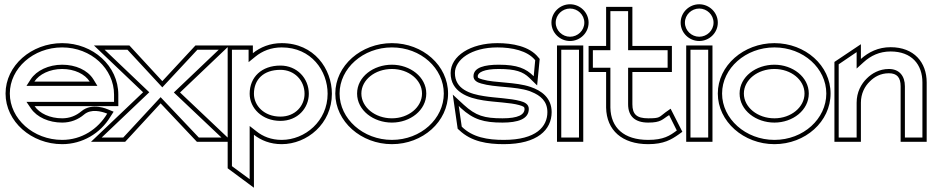

<svg xmlns="http://www.w3.org/2000/svg" viewBox="-20 -664 4373 899"><path d="M6 -226C6 -95 127 11 271 11C366 11 450 -40 496 -116L512 -141L485 -152C485 -152 412 -186 361 -143C336 -122 306 -110 271 -110C214 -110 165 -133 142 -167H534V-221C534 -355 416 -462 271 -462C127 -462 6 -357 6 -226ZM26 -226C26 -344 136 -442 271 -442C407 -442 514 -342 514 -221V-187H104L125 -156C153 -115 209 -90 271 -90C311 -90 346 -104 374 -128C406.4 -155.2 454.2 -143.1 482 -132C438.2 -59 362.4 -9 271 -9C136 -9 26 -108 26 -226ZM104 -262H436L417 -293C390 -336 334 -361 271 -361C208 -361 151 -334 124 -293ZM141 -282C163 -316 213 -341 271 -341C329 -341 378 -317 400 -282Z M406 0H566L732 -180L902 0H1067L823 -231L1054 -451H895L740 -284L586 -451H420L650 -232ZM456 -20 679 -232 470 -431H577L740 -255L904 -431H1004L794 -231L1017 -20H911L732 -209L557 -20Z M1046 124 1169 215V-33C1202 -7 1245 11 1299 11C1418 11 1534 -85 1534 -225C1534 -341 1451 -462 1299 -462C1244 -462 1199 -443 1164 -415V-451H1046ZM1066 114V-431H1144V-373L1176 -399C1208 -425 1249 -442 1299 -442C1438 -442 1514 -332 1514 -225C1514 -97 1408 -9 1299 -9C1250 -9 1211 -25 1181 -49L1149 -74V175ZM1149 -225C1149 -158 1207 -98 1293 -98C1374 -98 1426 -158 1426 -225C1426 -298 1370 -357 1293 -357C1205 -357 1149 -303 1149 -225ZM1169 -225C1169 -292 1214 -337 1293 -337C1359 -337 1406 -287 1406 -225C1406 -169 1363 -118 1293 -118C1216 -118 1169 -170 1169 -225Z M1550 -226C1550 -95 1671 11 1815 11C1960 11 2078 -95 2078 -226C2078 -357 1960 -462 1815 -462C1671 -462 1550 -357 1550 -226ZM1570 -226C1570 -344 1680 -442 1815 -442C1951 -442 2058 -344 2058 -226C2058 -108 1951 -9 1815 -9C1680 -9 1570 -108 1570 -226ZM1652 -226C1652 -147 1729 -90 1815 -90C1901 -90 1976 -148 1976 -226C1976 -304 1900 -361 1815 -361C1729 -361 1652 -305 1652 -226ZM1672 -226C1672 -290 1736 -341 1815 -341C1893 -341 1956 -290 1956 -226C1956 -162 1893 -110 1815 -110C1736 -110 1672 -162 1672 -226Z M2090 -322C2090 -234 2171 -205 2243 -194C2300 -185 2369 -184 2411 -172C2432 -166 2436 -163 2436 -154C2436 -127 2406 -110 2333 -110C2247 -110 2208 -122 2152 -173L2100 -221L2123 -61L2130 -55C2187 0 2264 11 2339 11C2497 11 2563 -57 2563 -139C2563 -206 2515 -240 2464 -257C2394 -281 2297 -275 2239 -292C2218 -298 2217 -300 2217 -307C2217 -325 2247 -341 2315 -341C2394 -341 2429 -328 2458 -300L2495 -264L2507 -388L2501 -395C2459 -448 2378 -462 2309 -462C2183 -462 2090 -402 2090 -322ZM2110 -322C2110 -384 2186 -442 2309 -442C2377 -442 2450 -427 2486 -382C2484 -356 2481 -331 2479 -307C2442.4 -343.6 2402.4 -361 2315 -361C2251 -361 2197 -349 2197 -307C2197 -288 2214 -278 2233 -273C2297 -254 2393 -260 2458 -238C2462 -237 2465 -235 2468 -234C2511 -217 2543 -190 2543 -139C2543 -72 2492 -9 2339 -9C2264.1 -9 2192.3 -20.7 2142 -71L2128 -168L2138 -158C2197 -104 2245 -90 2333 -90C2404 -90 2456 -106 2456 -154C2456 -177 2435 -186 2416 -191C2369 -204 2301 -205 2246 -214C2180.5 -223.8 2110 -247.2 2110 -322Z M2562 -558C2562 -510 2602 -472 2649 -472C2696 -472 2736 -510 2736 -558C2736 -606 2696 -644 2649 -644C2602 -644 2562 -606 2562 -558ZM2582 -558C2582 -595 2613 -624 2649 -624C2685 -624 2716 -595 2716 -558C2716 -521 2685 -492 2649 -492C2613 -492 2582 -521 2582 -558ZM2588 0H2711V-451H2588ZM2608 -20V-431H2691V-20Z M2736 -327H2818V-160C2820 -54 2893 11 3015 11C3089 11 3124 -11 3157 -34L3175 -47L3120 -155L3096 -138C3065 -115 3071 -110 3015 -110C2961 -110 2941 -129 2941 -176V-327H3126V-449H2941V-632H2818V-449H2736ZM2756 -347V-429H2838V-612H2921V-429H3106V-347H2921V-176C2921 -119 2954 -90 3015 -90C3076.7 -90 3080.8 -105.7 3113 -125L3149 -53C3116.5 -28.6 3086.9 -9 3015 -9C2901 -9 2840 -66 2838 -160V-347Z M3167 -558C3167 -510 3207 -472 3254 -472C3301 -472 3341 -510 3341 -558C3341 -606 3301 -644 3254 -644C3207 -644 3167 -606 3167 -558ZM3187 -558C3187 -595 3218 -624 3254 -624C3290 -624 3321 -595 3321 -558C3321 -521 3290 -492 3254 -492C3218 -492 3187 -521 3187 -558ZM3193 0H3316V-451H3193ZM3213 -20V-431H3296V-20Z M3341 -226C3341 -95 3462 11 3606 11C3751 11 3869 -95 3869 -226C3869 -357 3751 -462 3606 -462C3462 -462 3341 -357 3341 -226ZM3361 -226C3361 -344 3471 -442 3606 -442C3742 -442 3849 -344 3849 -226C3849 -108 3742 -9 3606 -9C3471 -9 3361 -108 3361 -226ZM3443 -226C3443 -147 3520 -90 3606 -90C3692 -90 3767 -148 3767 -226C3767 -304 3691 -361 3606 -361C3520 -361 3443 -305 3443 -226ZM3463 -226C3463 -290 3527 -341 3606 -341C3684 -341 3747 -290 3747 -226C3747 -162 3684 -110 3606 -110C3527 -110 3463 -162 3463 -226Z M3887 0H4011V-183C4011 -226 4029 -260 4053 -283C4074 -304 4103 -321 4142 -321C4180 -321 4197 -301 4197 -260V0H4319V-278C4319 -372 4260 -443 4150 -443C4092 -443 4047 -420 4011 -388V-457L3887 -374ZM3907 -20V-363L3991 -420V-343L4024 -373C4057 -403 4098 -423 4150 -423C4249 -423 4299 -362 4299 -278V-20H4217V-260C4217 -308 4191 -341 4142 -341C4097 -341 4062 -320 4039 -297C4012 -271 3991 -232 3991 -183V-20Z"/></svg>

Font: Charger Pro
Style: Ol
Weight: 900
Designer: Jasper
Foundry: Cannot Into Space Fonts
Version: Version 1.09